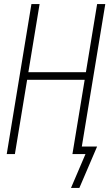

<svg xmlns="http://www.w3.org/2000/svg" viewBox="-20 -755 540 941"><path d="M369 166H328L399 0H335L395 -364H113L53 0H13L134 -735H174L119 -401H401L456 -735H496L381 -37H456Z"/></svg>

Font: Iosevka Term Curly Extralight
Style: Italic
Weight: 200
Italic angle: -9°
Designer: Belleve Invis
Foundry: Belleve Invis
Version: Version 32.3.0